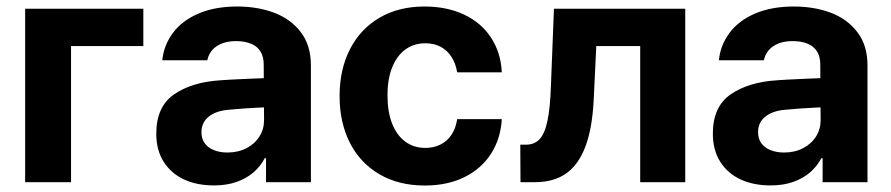

<svg xmlns="http://www.w3.org/2000/svg" viewBox="-20 -557 2725 587"><path d="M418.2 -416.1H197.2V0H56.9V-530.3H418.2Z M725.2 -225.3 678.4 -221.4Q639.8 -218 617.9 -200.2Q595.9 -182.4 595.9 -152.6Q595.9 -133 605.9 -119.1Q615.9 -105.2 634.1 -98Q652.4 -90.7 675.2 -90.7Q707.8 -90.7 733.3 -103.8Q758.7 -116.9 773 -139.5Q787.3 -162.1 787.3 -189.6L786.2 -360.7Q786.2 -383.3 776.6 -399.2Q767 -415.1 747.9 -423.2Q728.7 -431.3 702 -431.3Q665.7 -431.3 642.7 -415.9Q619.7 -400.5 613.8 -372.7H476.1Q480.9 -419.5 509 -456.9Q537.1 -494.3 587.2 -515.7Q637.2 -537.1 705.3 -537.1Q767.3 -537.1 817.8 -518.2Q868.4 -499.3 899.5 -458.9Q930.5 -418.5 930.5 -357.3V0H793.3V-73.4H789.4Q776.4 -48.4 755 -30Q733.6 -11.5 703.3 -0.8Q673.1 9.9 634 9.9Q582.7 9.9 543 -8.2Q503.4 -26.4 480.6 -62.1Q457.8 -97.8 457.8 -148.2Q457.8 -231.2 512.5 -268.7Q567.2 -306.3 654.8 -311.6Q669.5 -313.1 745.2 -316.4L793.1 -318.3L794.1 -229Q774.3 -228.4 725.2 -225.3Z M1018.2 -263.2Q1018.2 -344.4 1049.9 -406.4Q1081.5 -468.3 1140.1 -502.7Q1198.8 -537.1 1277.8 -537.1Q1346 -537.1 1398.6 -512.5Q1451.2 -487.8 1481.2 -442Q1511.2 -396.2 1514.2 -335.8H1377.7Q1373.5 -362.3 1360.7 -382.5Q1348 -402.7 1327.6 -413.7Q1307.3 -424.7 1280.3 -424.7Q1245.6 -424.7 1219.6 -405.9Q1193.6 -387 1179.1 -351.4Q1164.7 -315.8 1164.7 -265.6Q1164.7 -215 1178.9 -179Q1193.2 -143 1219.2 -123.9Q1245.2 -104.8 1280.3 -104.8Q1306 -104.8 1326.6 -115Q1347.3 -125.2 1360.4 -145.1Q1373.6 -165 1377.7 -192.7H1514.2Q1510.6 -132.7 1481.1 -86.8Q1451.5 -40.9 1399.7 -15.4Q1347.9 10.2 1278.6 10.2Q1198.8 10.2 1139.7 -24.4Q1080.7 -59 1049.4 -121Q1018.2 -183 1018.2 -263.2Z M1570.7 -114.7H1588.1Q1614.2 -114.7 1629.9 -131.7Q1645.6 -148.7 1653.8 -187.9Q1662.1 -227.2 1664.4 -295.9L1673.6 -530.3H2075V0H1937.3V-416.1H1803L1795.2 -253Q1790.8 -164 1769.6 -108.5Q1748.5 -53.1 1710.6 -26.5Q1672.7 0 1615.1 0H1571.3Z M2426.8 -225.3 2380 -221.4Q2341.4 -218 2319.5 -200.2Q2297.6 -182.4 2297.6 -152.6Q2297.6 -133 2307.6 -119.1Q2317.6 -105.2 2335.8 -98Q2354 -90.7 2376.8 -90.7Q2409.5 -90.7 2434.9 -103.8Q2460.4 -116.9 2474.7 -139.5Q2488.9 -162.1 2488.9 -189.6L2487.8 -360.7Q2487.8 -383.3 2478.2 -399.2Q2468.6 -415.1 2449.5 -423.2Q2430.4 -431.3 2403.6 -431.3Q2367.4 -431.3 2344.4 -415.9Q2321.3 -400.5 2315.4 -372.7H2177.8Q2182.6 -419.5 2210.7 -456.9Q2238.8 -494.3 2288.8 -515.7Q2338.9 -537.1 2407 -537.1Q2468.9 -537.1 2519.5 -518.2Q2570.1 -499.3 2601.1 -458.9Q2632.2 -418.5 2632.2 -357.3V0H2495V-73.4H2491.1Q2478 -48.4 2456.6 -30Q2435.2 -11.5 2405 -0.8Q2374.8 9.9 2335.7 9.9Q2284.3 9.9 2244.7 -8.2Q2205.1 -26.4 2182.2 -62.1Q2159.4 -97.8 2159.4 -148.2Q2159.4 -231.2 2214.1 -268.7Q2268.8 -306.3 2356.4 -311.6Q2371.2 -313.1 2446.9 -316.4L2494.8 -318.3L2495.8 -229Q2475.9 -228.4 2426.8 -225.3Z"/></svg>

Font: WEMIX Pretendard Variable
Style: Regular
Weight: 400
Designer: Base glyphs from Inter by Rasmus Andersson; Hangeul glyphs from Noto Sans CJK(Source Han Sans) by Jang Soo-young and Kan
Foundry: Kil Hyung-jin
Version: Version 1.000;Glyphs 3.2 (3208)